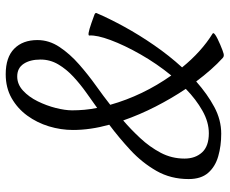

<svg xmlns="http://www.w3.org/2000/svg" viewBox="-85 -686 789 659"><g transform="rotate(-90 309.5 -356.5)"><path d="M180.2 8.3Q138.2 8.3 102.5 -2Q66.9 -12.2 45.7 -36.6Q24.4 -61 24.4 -103.5Q24.4 -165 52.5 -214.1Q80.6 -263.2 123.5 -303Q166.5 -342.8 210.9 -376Q192.9 -440.9 192.9 -500.5Q192.9 -542 205.3 -583Q217.8 -624 242.2 -657.5Q266.6 -690.9 302.2 -711.2Q337.9 -731.4 384.3 -731.4Q442.4 -731.4 471.9 -702.1Q501.5 -672.9 501.5 -622.6Q501.5 -582.5 477.8 -546.9Q454.1 -511.2 418.2 -479.7Q382.3 -448.2 344.7 -421.4Q307.1 -394.5 279.3 -372.6Q311 -260.7 379.9 -163.1Q420.9 -213.4 452.4 -268.8Q483.9 -324.2 501.5 -371.6Q519 -418.9 517.1 -444.3Q516.6 -448.2 526.6 -446.8Q536.6 -445.3 560.5 -437Q582 -429.7 588.9 -426.8Q595.7 -423.8 594.2 -419.9Q575.2 -375.5 547.1 -324.2Q519 -272.9 483.6 -221.7Q448.2 -170.4 407.7 -126Q434.1 -93.3 463.6 -66.7Q493.2 -40 523.4 -21.5Q533.7 -15.6 485.8 4.9Q462.9 14.6 454.3 16.6Q445.8 18.6 440.4 13.7Q420.4 -4.4 399.9 -27.6Q379.4 -50.8 359.4 -77.6Q315.9 -39.1 271.7 -15.4Q227.5 8.3 180.2 8.3ZM181.6 -34.2Q220.2 -34.2 259 -56.2Q297.9 -78.1 334 -113.3Q301.3 -162.1 273.2 -217Q245.1 -272 225.6 -328.1Q194.8 -301.8 164.8 -269.5Q134.8 -237.3 114.7 -199.5Q94.7 -161.6 94.7 -117.7Q94.7 -80.6 116 -57.4Q137.2 -34.2 181.6 -34.2ZM268.6 -417.5Q292.5 -434.6 321 -454.8Q349.6 -475.1 375.5 -499Q401.4 -522.9 418 -551Q434.6 -579.1 434.6 -611.8Q434.6 -647.9 419.9 -669.9Q405.3 -691.9 376.5 -691.9Q349.6 -691.9 327.9 -671.9Q306.2 -651.9 291.3 -621.6Q276.4 -591.3 268.3 -559.3Q260.3 -527.3 260.3 -503.4Q260.3 -482.9 262.2 -461.2Q264.2 -439.5 268.6 -417.5Z"/></g></svg>

Font: Dai Banna SIL Light
Style: Italic
Weight: 300
Italic angle: -11°
Designer: Victor Gaultney
Foundry: SIL International
Version: Version 4.000